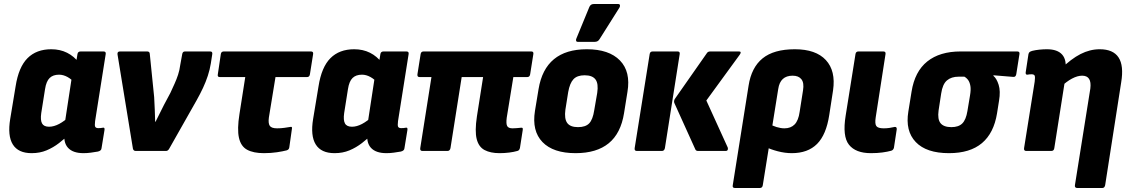

<svg xmlns="http://www.w3.org/2000/svg" viewBox="-20 -754 5643 959"><path d="M138 11Q71 11 44 -32.5Q17 -76 31 -160L58 -323Q73 -419 117.5 -463.5Q162 -508 236 -508Q280 -508 315 -490.5Q350 -473 375 -440L357 -336Q338 -358 317 -369.5Q296 -381 275 -381Q245 -381 228 -364.5Q211 -348 205 -309L186 -189Q181 -154 190 -137.5Q199 -121 225 -121Q249 -121 275.5 -135Q302 -149 332 -177L331 -88Q304 -62 275 -39.5Q246 -17 212.5 -3Q179 11 138 11ZM397 11Q344 11 319.5 -16Q295 -43 303 -96L307 -120L304 -141L344 -403L360 -441L367 -484Q369 -497 383 -497H497Q510 -497 508 -484L455 -149Q452 -126 456 -120Q460 -114 471 -114Q478 -114 483 -114.5Q488 -115 493 -116Q504 -119 502 -105L487 -13Q486 -1 469 3Q452 6 433.5 8.5Q415 11 397 11Z M658 0Q647 0 644 -11L567 -482Q565 -497 579 -497H715Q727 -497 728 -486L750 -269Q752 -238 753 -207.5Q754 -177 755 -146H757Q767 -167 778 -188Q789 -209 799 -230L831 -290Q842 -314 852 -336Q862 -358 869.5 -381Q877 -404 880 -428L890 -483Q892 -497 904 -497H1030Q1043 -497 1040 -482L1033 -437Q1028 -406 1018 -375.5Q1008 -345 994 -315Q980 -285 962 -253L825 -11Q819 0 809 0Z M1298 11Q1246 11 1214.5 -6Q1183 -23 1173.5 -66Q1164 -109 1176 -184L1205 -369H1078Q1065 -369 1068 -383L1083 -484Q1085 -497 1098 -497H1533Q1546 -497 1544 -484L1528 -383Q1526 -369 1513 -369H1356L1323 -167Q1319 -138 1327.5 -125.5Q1336 -113 1364 -113Q1383 -113 1400.5 -115.5Q1418 -118 1430 -120Q1441 -123 1438 -110L1425 -18Q1424 -12 1421 -8.5Q1418 -5 1412 -3Q1393 2 1363 6.5Q1333 11 1298 11Z M1651 11Q1584 11 1557 -32.5Q1530 -76 1544 -160L1571 -323Q1586 -419 1630.5 -463.5Q1675 -508 1749 -508Q1793 -508 1828 -490.5Q1863 -473 1888 -440L1870 -336Q1851 -358 1830 -369.5Q1809 -381 1788 -381Q1758 -381 1741 -364.5Q1724 -348 1718 -309L1699 -189Q1694 -154 1703 -137.5Q1712 -121 1738 -121Q1762 -121 1788.5 -135Q1815 -149 1845 -177L1844 -88Q1817 -62 1788 -39.5Q1759 -17 1725.5 -3Q1692 11 1651 11ZM1910 11Q1857 11 1832.5 -16Q1808 -43 1816 -96L1820 -120L1817 -141L1857 -403L1873 -441L1880 -484Q1882 -497 1896 -497H2010Q2023 -497 2021 -484L1968 -149Q1965 -126 1969 -120Q1973 -114 1984 -114Q1991 -114 1996 -114.5Q2001 -115 2006 -116Q2017 -119 2015 -105L2000 -13Q1999 -1 1982 3Q1965 6 1946.5 8.5Q1928 11 1910 11Z M2475 11Q2430 11 2400.5 -4.5Q2371 -20 2361 -59.5Q2351 -99 2362 -172L2393 -369H2286L2230 -14Q2227 0 2215 0H2090Q2077 0 2079 -14L2135 -369H2076Q2063 -369 2065 -383L2081 -484Q2083 -497 2096 -497H2634Q2646 -497 2644 -484L2628 -383Q2626 -369 2613 -369H2544L2511 -166Q2507 -135 2513.5 -124Q2520 -113 2540 -113Q2551 -113 2561 -114Q2571 -115 2582 -116Q2588 -117 2590 -114.5Q2592 -112 2591 -105L2577 -15Q2574 -2 2564 0Q2547 5 2523.5 8Q2500 11 2475 11Z M2855 11Q2743 11 2689.5 -44.5Q2636 -100 2652 -200L2670 -309Q2703 -508 2911 -508Q3022 -508 3076.5 -452Q3131 -396 3114 -295L3097 -189Q3081 -88 3020.5 -38.5Q2960 11 2855 11ZM2867 -119Q2905 -119 2923 -138Q2941 -157 2948 -203L2963 -290Q2970 -336 2954.5 -357Q2939 -378 2900 -378Q2863 -378 2844.5 -358.5Q2826 -339 2818 -294L2804 -206Q2798 -161 2813 -140Q2828 -119 2867 -119ZM2866 -545Q2859 -545 2857.5 -550.5Q2856 -556 2859 -562L2924 -720Q2928 -728 2933.5 -731Q2939 -734 2947 -734H3067Q3075 -734 3076.5 -728.5Q3078 -723 3074 -716L2975 -559Q2967 -545 2951 -545Z M3467 0Q3456 0 3453 -8L3348 -240Q3345 -249 3350 -259L3511 -489Q3516 -497 3528 -497H3671Q3679 -497 3679.5 -492.5Q3680 -488 3675 -481L3508 -252L3615 -17Q3617 -10 3614.5 -5Q3612 0 3604 0ZM3161 0Q3148 0 3150 -14L3225 -484Q3227 -497 3240 -497H3364Q3377 -497 3375 -484L3301 -14Q3298 0 3286 0Z M3651 185Q3637 185 3640 171L3719 -326Q3733 -417 3789 -462.5Q3845 -508 3950 -508Q4055 -508 4105 -454Q4155 -400 4141 -303L4122 -180Q4107 -81 4061 -35Q4015 11 3935 11Q3901 11 3864.5 1.5Q3828 -8 3803 -21L3820 -137Q3837 -126 3858.5 -119.5Q3880 -113 3898 -113Q3930 -113 3949 -132.5Q3968 -152 3974 -195L3991 -303Q3997 -340 3983 -358Q3969 -376 3939 -376Q3908 -376 3890 -359.5Q3872 -343 3867 -309L3790 171Q3788 185 3775 185Z M4330 11Q4254 11 4220.5 -31Q4187 -73 4204 -177L4253 -484Q4255 -497 4268 -497H4392Q4405 -497 4403 -484L4354 -168Q4349 -136 4357 -124.5Q4365 -113 4394 -113Q4408 -113 4422.5 -115Q4437 -117 4449 -120Q4460 -121 4459 -108L4445 -16Q4442 -4 4431 -1Q4413 4 4387.5 7.5Q4362 11 4330 11Z M4720 11Q4607 11 4554 -44.5Q4501 -100 4517 -197L4533 -296Q4549 -397 4611.5 -447Q4674 -497 4778 -497H5061Q5074 -497 5072 -484L5056 -383Q5053 -368 5040 -370L4942 -378V-375Q4958 -362 4968 -330.5Q4978 -299 4970 -251L4960 -188Q4944 -89 4884.5 -39Q4825 11 4720 11ZM4732 -119Q4768 -119 4786.5 -137.5Q4805 -156 4812 -199L4825 -277Q4830 -306 4827 -324Q4824 -342 4816.5 -353Q4809 -364 4797 -371H4768Q4732 -371 4710 -352.5Q4688 -334 4681 -287L4668 -202Q4662 -158 4678 -138.5Q4694 -119 4732 -119Z M5361 185Q5347 185 5349 171L5426 -312Q5434 -376 5385 -376Q5362 -376 5334.5 -361.5Q5307 -347 5278 -319L5279 -410Q5330 -460 5377 -484Q5424 -508 5473 -508Q5540 -508 5567 -467Q5594 -426 5580 -342L5500 171Q5497 185 5486 185ZM5106 0Q5093 0 5095 -14L5148 -346Q5151 -369 5148 -376Q5145 -383 5132 -383Q5126 -383 5121.5 -382.5Q5117 -382 5112 -381Q5102 -380 5103 -392L5117 -484Q5119 -491 5122.5 -494Q5126 -497 5136 -500Q5152 -504 5171.5 -506Q5191 -508 5209 -508Q5262 -508 5285.5 -481Q5309 -454 5301 -402L5297 -379L5300 -357L5246 -14Q5244 0 5231 0Z"/></svg>

Font: Sofia Sans Semi Condensed Black
Style: Italic
Weight: 900
Italic angle: -9°
Version: Version 4.100